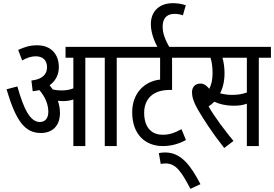

<svg xmlns="http://www.w3.org/2000/svg" viewBox="-20 -916 1719 1204"><path d="M356 -208C356 -238 350 -263 343 -284C353 -283 364 -282 374 -282C398 -282 419 -285 440 -292V0H515V-554H637V0H712V-554H788V-622H391V-554H440V-362C417 -353 395 -349 364 -349C343 -349 327 -351 311 -355C304 -364 298 -373 291 -381C325 -406 349 -443 349 -495C349 -576 300 -632 213 -632C166 -632 134 -621 94 -603L119 -537C147 -553 176 -563 203 -563C249 -563 275 -538 275 -494C275 -447 241 -418 177 -411L185 -344C199 -345 213 -348 227 -351C258 -315 283 -268 283 -215C283 -173 262 -151 230 -151C168 -151 128 -235 89 -374L21 -356C80 -157 136 -82 236 -82C309 -82 356 -127 356 -208Z M1167 -554V-622H776V-554H984V-417C890 -407 809 -336 809 -212C809 -72 892 0 1001 0C1051 0 1101 -13 1146 -38L1118 -106C1075 -83 1045 -71 1000 -71C940 -71 884 -106 884 -210C884 -261 905 -296 927 -315C956 -341 998 -352 1044 -352H1059V-554Z M976 44 988 112C998 110 1009 109 1018 109C1082 109 1116 157 1174 268L1237 239C1178 125 1117 40 1016 40C1005 40 989 41 976 44Z M971 -615H1045C1018 -663 1000 -703 1000 -749C1000 -793 1019 -829 1074 -829C1092 -829 1110 -826 1127 -820L1145 -883C1118 -892 1094 -896 1063 -896C986 -896 926 -851 926 -765C926 -714 945 -661 971 -615Z M1603 -554H1679V-622H1155V-554H1300C1309 -527 1313 -493 1313 -459C1313 -413 1305 -383 1292 -359C1276 -380 1258 -392 1237 -392C1200 -392 1184 -366 1184 -338C1184 -310 1193 -277 1219 -232C1255 -170 1307 -88 1386 12L1444 -32C1390 -98 1328 -179 1288 -249C1301 -257 1313 -267 1324 -278C1355 -263 1399 -253 1443 -253C1476 -253 1502 -256 1528 -266V0H1603ZM1434 -321C1408 -321 1383 -325 1360 -331C1376 -360 1388 -404 1388 -457C1388 -490 1383 -528 1375 -554H1528V-336C1497 -325 1470 -321 1434 -321Z"/></svg>

Font: Noto Sans ExtraCondensed
Style: Italic
Weight: 400
Width: 2
Italic angle: -12°
Designer: Monotype Design Team
Foundry: Monotype Imaging Inc.
Version: Version 2.013